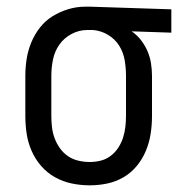

<svg xmlns="http://www.w3.org/2000/svg" viewBox="-20 -548 540 576"><path d="M249 8Q222 8 195.5 2.5Q169 -3 145.5 -16Q122 -29 104 -49.5Q86 -70 75 -95Q64 -120 60 -146.5Q56 -173 56 -200V-320Q56 -346 60 -371.5Q64 -397 74 -421Q84 -445 100 -465.5Q116 -486 138 -499.5Q160 -513 185 -520.5Q210 -528 236 -528H250L494 -520V-450L375 -454Q391 -443 403 -427.5Q415 -412 422.5 -394.5Q430 -377 433 -358Q436 -339 436 -320V-200Q436 -173 432 -147Q428 -121 418 -96.5Q408 -72 391 -51Q374 -30 351 -16.5Q328 -3 302 2.5Q276 8 249 8ZM249 -62Q266 -62 282 -66Q298 -70 311.5 -80Q325 -90 334.5 -104.5Q344 -119 349 -134.5Q354 -150 356 -166.5Q358 -183 358 -200V-320Q358 -344 354 -367.5Q350 -391 337.5 -411Q325 -431 304 -443.5Q283 -456 259 -458H242Q217 -458 194.5 -446Q172 -434 158 -414Q144 -394 139 -369.5Q134 -345 134 -320V-200Q134 -183 136 -166Q138 -149 144 -133Q150 -117 160 -103Q170 -89 184 -79.5Q198 -70 215 -66Q232 -62 249 -62Z"/></svg>

Font: Iosevka Curly
Style: Regular
Weight: 400
Monospace: yes
Designer: Belleve Invis
Foundry: Belleve Invis
Version: Version 22.1.2; ttfautohint (v1.8.4)